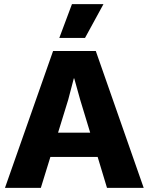

<svg xmlns="http://www.w3.org/2000/svg" viewBox="-20 -906 717 926"><path d="M479 -886 390 -723H266L327 -886ZM496 0 451 -149H223L177 0H4L236 -660H442L673 0ZM260 -266H415L367 -424L338 -528H336L309 -425Z"/></svg>

Font: Elaine Sans
Style: Bold
Weight: 700
Designer: Wei Huang
Foundry: Wei Huang
Version: Version 2.001;December 24, 2019;FontCreator 12.0.0.2547 64-b